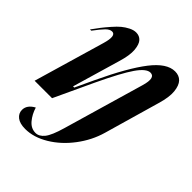

<svg xmlns="http://www.w3.org/2000/svg" viewBox="-208 -631 942 942"><g transform="rotate(45 263.0 -160.0)"><path d="M105 -369.1Q126 -439.9 95.2 -439.9Q80.1 -439.9 63.5 -423.1Q46.9 -406.2 20 -370.1H11.2Q30.8 -397 42.7 -412.6Q54.7 -428.2 75 -451.4Q95.2 -474.6 110.8 -487.5Q126.5 -500.5 145.8 -510.3Q165 -520 182.1 -520Q205.1 -520 219.2 -504.6Q233.4 -489.3 236.6 -453.9Q239.7 -418.5 222.2 -360.8L149.9 -113.8H158.2L204.1 -211.9Q276.9 -366.7 336.2 -443.4Q395.5 -520 452.1 -520Q480.5 -520 497.3 -502.4Q514.2 -484.9 518.1 -447.8Q522 -410.6 504.9 -353L421.9 -64Q401.9 6.3 355.7 67.4Q309.6 128.4 249.8 164.3Q189.9 200.2 131.8 200.2Q93.8 200.2 74 184.6Q54.2 168.9 54.2 145Q54.2 110.4 94.2 88.9Q105 125 127.4 151.6Q149.9 178.2 181.2 178.2Q205.6 178.2 225.6 153.3Q245.6 128.4 265.1 60.1L387.2 -359.9Q407.7 -430.2 371.1 -430.2Q343.3 -430.2 307.4 -378.7Q271.5 -327.1 212.9 -203.1L118.2 0H-2.9Z"/></g></svg>

Font: Nyght Serif Medium Italic
Style: Regular
Weight: 500
Italic angle: -16°
Designer: Maksym Kobuzan
Version: Version 0.410;Glyphs 3.1.2 (3151)